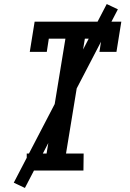

<svg xmlns="http://www.w3.org/2000/svg" viewBox="-20 -842 640 948"><path d="M112 0V-84H210L303 -651H221L211 -586H127L151 -735H579L555 -586H471L481 -651H399L306 -84H393L392 0ZM103 86 48 60 507 -822 562 -796Z"/></svg>

Font: Iosevka HT Medium Extended
Style: Italic
Weight: 500
Width: 7
Italic angle: -9°
Monospace: yes
Designer: Belleve Invis
Foundry: Belleve Invis
Version: Version 32.3.0; ttfautohint (v1.8.4)